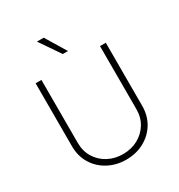

<svg xmlns="http://www.w3.org/2000/svg" viewBox="-221 -1111 1189 1272"><g transform="rotate(-30 373.5 -475.0)"><path d="M597.7 -727.3H642V-245.7Q642 -169.4 606.4 -111.3Q570.7 -53.3 509.9 -20.8Q449.2 11.7 373.6 11.7Q298.7 11.7 237.6 -21Q176.5 -53.6 140.8 -111.7Q105.1 -169.7 105.1 -245.7V-727.3H149.5V-245.7Q149.5 -182.2 179.3 -133.7Q209.2 -85.2 259.9 -58.1Q310.7 -30.9 373.6 -30.9Q436.8 -30.9 487.4 -58.1Q538 -85.2 567.8 -133.7Q597.7 -182.2 597.7 -245.7ZM397.7 -805H358L250.7 -962H302.6Z"/></g></svg>

Font: Inter UI Extra Light
Style: Regular
Weight: 200
Designer: Rasmus Andersson
Foundry: rsms
Version: 3.2;8d6f07862